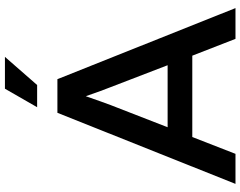

<svg xmlns="http://www.w3.org/2000/svg" viewBox="-119 -865 984 786"><g transform="rotate(-90 373.0 -472.0)"><path d="M327.1 -812 402.8 -943.8H533.2L418 -812ZM13.2 0 304.2 -729H441.9L732.9 0H606.9L538.1 -176.8H205.1L136.2 0ZM335.9 -511.2 245.1 -277.8H499L409.2 -511.2Q396.5 -542.5 372.1 -612.8Q347.2 -541 335.9 -511.2Z"/></g></svg>

Font: BDO Grotesk Medium
Style: Regular
Weight: 500
Designer: Deni Anggara
Foundry: Lokal Container
Version: Version 2.000